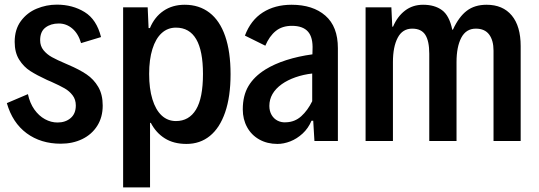

<svg xmlns="http://www.w3.org/2000/svg" viewBox="-20 -614 2345 836"><path d="M9.8 -165 101.6 -204.1Q109.9 -165 129.6 -137.2Q149.4 -109.4 175.8 -95Q202.1 -80.6 230.5 -80.6Q265.1 -80.6 287.6 -99.9Q310.1 -119.1 310.1 -154.8Q310.1 -180.7 296.1 -199Q282.2 -217.3 261.5 -229.2Q240.7 -241.2 202.6 -258.3L185.5 -265.6Q140.1 -286.6 111.6 -304.9Q83 -323.2 63.5 -354.2Q43.9 -385.3 43.9 -431.6Q43.9 -485.8 71 -522.5Q98.1 -559.1 140.1 -576.4Q182.1 -593.8 227.5 -593.8Q295.9 -593.8 348.4 -561.5Q400.9 -529.3 419.9 -452.6L333 -426.3Q320.8 -467.8 294.9 -489.7Q269 -511.7 235.8 -511.7Q201.2 -511.7 178 -494.1Q154.8 -476.6 154.8 -439Q154.8 -413.6 169.4 -395.5Q184.1 -377.4 206.1 -365.2Q228 -353 267.1 -336.4L278.3 -331.5Q325.2 -311.5 356.7 -290.3Q388.2 -269 407.7 -235.8Q427.2 -202.6 427.2 -154.3Q427.2 -103.5 403.3 -65.9Q379.4 -28.3 337.9 -8.3Q296.4 11.7 244.6 11.7Q157.7 11.7 95.9 -33.9Q34.2 -79.6 9.8 -165Z M516.1 -582H623L627 -491.7H632.8Q652.8 -540 691.9 -566.7Q731 -593.3 784.2 -593.3Q847.2 -593.3 892.1 -558.8Q937 -524.4 960.4 -456.8Q983.9 -389.2 983.9 -291Q983.9 -193.4 960.4 -125.2Q937 -57.1 894 -22.2Q851.1 12.7 792 12.7Q736.3 12.7 697.8 -11.5Q659.2 -35.6 636.7 -79.1H633.3V202.1H516.1ZM863.8 -292Q863.8 -493.7 746.1 -493.7Q710 -493.7 683.8 -469.7Q657.7 -445.8 643.6 -400.4Q629.4 -355 629.4 -292Q629.4 -228 643.6 -181.9Q657.7 -135.7 683.8 -111.3Q710 -86.9 746.1 -86.9Q803.2 -86.9 833.5 -137Q863.8 -187 863.8 -292Z M1451.2 -404.3V0H1349.1L1343.8 -88.4H1336.4Q1322.3 -55.2 1297.6 -32.5Q1272.9 -9.8 1244.1 1.5Q1215.3 12.7 1188 12.7Q1143.6 12.7 1109.1 -6.6Q1074.7 -25.9 1055.9 -60.3Q1037.1 -94.7 1037.1 -137.7Q1037.1 -197.8 1061.8 -239.3Q1086.4 -280.8 1135.7 -311.5Q1174.3 -335.4 1226.8 -352.3Q1279.3 -369.1 1340.3 -377.4L1340.8 -397Q1343.3 -451.2 1321 -476.3Q1298.8 -501.5 1251 -501.5Q1208.5 -501.5 1180.7 -479Q1152.8 -456.5 1135.3 -415L1046.4 -459Q1071.8 -526.4 1124.3 -559.8Q1176.8 -593.3 1249.5 -593.3Q1342.3 -593.3 1396.7 -545.9Q1451.2 -498.5 1451.2 -404.3ZM1339.4 -173.3V-293.9Q1301.3 -289.6 1266.8 -277.6Q1232.4 -265.6 1207 -247.6Q1152.8 -208.5 1152.8 -152.8Q1152.8 -130.4 1162.6 -113.5Q1172.4 -96.7 1189 -88.4Q1205.6 -80.1 1225.1 -81.5Q1263.7 -82.5 1291.7 -107.9Q1319.8 -133.3 1339.4 -173.3Z M1571.8 -582H1684.1L1688 -498H1691.4Q1710.4 -542.5 1743.7 -567.9Q1776.9 -593.3 1822.3 -593.3Q1872.6 -593.3 1904.5 -569.8Q1936.5 -546.4 1949.2 -484.9H1952.1Q1978 -541 2012.5 -567.1Q2046.9 -593.3 2098.6 -593.3Q2169.4 -593.3 2208.3 -546.6Q2247.1 -500 2247.1 -413.1V0H2128.9V-393.6Q2128.9 -438 2109.9 -463.6Q2090.8 -489.3 2051.8 -489.3Q2009.3 -489.3 1988.5 -449.7Q1967.8 -410.2 1967.8 -343.8V0H1849.1V-379.9Q1849.1 -435.5 1831.8 -462.4Q1814.5 -489.3 1774.9 -489.3Q1732.4 -489.3 1711.7 -449.7Q1690.9 -410.2 1690.9 -343.8V0H1571.8Z"/></svg>

Font: Decalotype Medium
Style: Regular
Weight: 500
Designer: Alfredo Marco Pradil
Foundry: Alfredo Marco Pradil
Version: Version 1.0